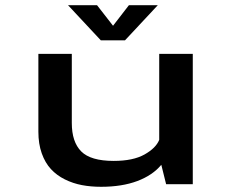

<svg xmlns="http://www.w3.org/2000/svg" viewBox="-20 -708 890 738"><path d="M586.5 -688 460.5 -553H367.5L241.5 -688H353L414.5 -609L475.5 -688ZM368.5 10Q329 10 294.8 3.5Q260.5 -3 229.2 -18.5Q198 -34 175.8 -58Q153.5 -82 140.5 -118.5Q127.5 -155 127.5 -201.5V-501H256V-235Q256 -162.5 292.2 -126Q328.5 -89.5 417 -89.5Q491.5 -89.5 535.5 -114.2Q579.5 -139 592 -170.5V-501H721V0H618.5L600 -74.5Q567 -34.5 508 -12.2Q449 10 368.5 10Z"/></svg>

Font: League Mono Wide Medium
Style: Regular
Weight: 500
Width: 8
Designer: Tyler Finck
Foundry: The League of Moveable Type / Tyler Finck
Version: Version 2.210